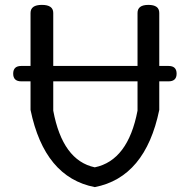

<svg xmlns="http://www.w3.org/2000/svg" viewBox="-20 -753 777 786"><path d="M670 -483Q703 -483 703 -451.5Q703 -420 670 -420H632V-303Q575 -27 368 13Q162 -27 105 -303V-420H67Q34 -420 34 -451.5Q34 -483 67 -483H105V-700Q105 -733 151.5 -733Q198 -733 198 -700V-483H543V-700Q543 -733 587.5 -733Q632 -733 632 -700V-483ZM543 -300V-420H198V-300Q236 -96 368 -68Q504 -96 543 -300Z"/></svg>

Font: Raw Maruko Gothic CJK TC
Style: Regular
Weight: 400
Version: Version 1.001